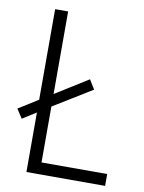

<svg xmlns="http://www.w3.org/2000/svg" viewBox="-82 -772 622 829"><g transform="rotate(10 229.5 -357.0)"><path d="M92 0V-261L32 -223L6 -263L92 -317V-714H149V-352L293 -442L318 -401L149 -297V-52H437V0Z"/></g></svg>

Font: Noto Sans Myanmar UI SemiCondensed Light
Style: Regular
Weight: 300
Width: 4
Designer: Monotype Design Team
Foundry: Monotype Imaging Inc.
Version: Version 2.103; ttfautohint (v1.8.4.7-5d5b)